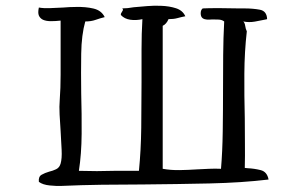

<svg xmlns="http://www.w3.org/2000/svg" viewBox="-20 -668 1040 662"><path d="M906 -49Q814 -38 702 -35.5Q590 -33 473 -32Q402 -32 331 -31Q260 -30 193 -27Q177 -26 152 -28.5Q127 -31 114 -41Q112 -59 123.5 -65.5Q135 -72 149 -76Q162 -79 173.5 -84.5Q185 -90 189 -104Q194 -121 192.5 -151.5Q191 -182 189 -216Q187 -245 185.5 -273Q184 -301 186 -324Q189 -364 189 -410Q189 -456 189 -504Q189 -528 189 -551.5Q189 -575 189 -597Q172 -595 155.5 -595Q139 -595 128 -600Q118 -605 114 -614.5Q110 -624 114 -642Q131 -639 153 -640Q175 -641 198 -642Q209 -643 220 -643.5Q231 -644 241 -644Q275 -645 302.5 -638.5Q330 -632 341 -609Q325 -605 309.5 -599.5Q294 -594 274 -594Q261 -548 260 -483Q259 -418 260 -346Q262 -276 261.5 -206.5Q261 -137 252 -79Q284 -78 314 -78Q344 -78 373 -79Q395 -79 416.5 -79Q438 -79 459 -79Q466 -149 467 -227.5Q468 -306 468 -385Q468 -442 468 -497.5Q468 -553 471 -602Q449 -597 429 -600Q409 -603 397 -616Q396 -619 397.5 -622Q399 -625 401 -628Q407 -636 401 -639Q410 -639 420 -640Q430 -641 441 -643Q463 -645 487.5 -647Q512 -649 535 -648Q564 -647 587 -639.5Q610 -632 619 -612Q604 -609 591.5 -605.5Q579 -602 561 -602Q554 -585 541 -579Q541 -520 541 -456.5Q541 -393 541 -329Q541 -266 541 -204Q541 -142 541 -86Q569 -81 599 -81.5Q629 -82 659 -84Q680 -85 701 -86Q722 -87 742 -86Q747 -145 748 -216Q749 -287 749 -362Q749 -420 749.5 -479Q750 -538 753 -594Q745 -600 734 -600.5Q723 -601 712 -601Q702 -600 693.5 -600.5Q685 -601 679 -605Q672 -610 672 -622Q672 -634 679 -639Q698 -640 734 -640Q770 -640 804 -639Q809 -639 813.5 -639Q818 -639 823 -639Q852 -639 876 -634.5Q900 -630 901 -602Q900 -602 897 -601Q879 -597 858.5 -593.5Q838 -590 819 -594Q824 -589 825.5 -578.5Q827 -568 831 -560Q823 -490 822.5 -414Q822 -338 824 -261Q824 -217 824.5 -173.5Q825 -130 824 -89Q827 -89 834 -88Q856 -87 878.5 -81.5Q901 -76 906 -49Z"/></svg>

Font: Yuji Boku
Style: Regular
Weight: 400
Designer: Kataoka Yuji
Foundry: Kinuta Font Factory
Version: Version 3.002